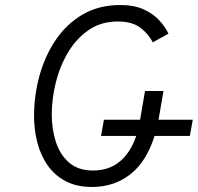

<svg xmlns="http://www.w3.org/2000/svg" viewBox="-20 -732 787 764"><path d="M346 12Q285 12 241 -11.2Q197 -34.5 169.2 -74.5Q141.5 -114.5 128.5 -165.2Q115.5 -216 115.5 -270.5Q115.5 -352.5 137.2 -431.2Q159 -510 202 -573.5Q245 -637 309.2 -674.5Q373.5 -712 458.5 -712Q514.5 -712 552.8 -694.2Q591 -676.5 614.5 -650.2Q638 -624 650.5 -598L588 -563.5Q570.5 -597.5 538 -622Q505.5 -646.5 448.5 -646.5Q382.5 -646.5 333.2 -612.8Q284 -579 251.2 -524.2Q218.5 -469.5 202.2 -404.2Q186 -339 186 -276.5Q186 -217.5 202.5 -166.8Q219 -116 255.2 -84.8Q291.5 -53.5 349.5 -53.5Q414.5 -53.5 457.5 -90Q500.5 -126.5 522 -191H382L393.5 -255.5H537.5L557 -370H630.5L612 -262Q611.5 -258.5 610.5 -255.5H747L735.5 -191H595Q562.5 -88 498 -38Q433.5 12 346 12Z"/></svg>

Font: Overpass Light
Style: Italic
Weight: 300
Italic angle: -10°
Designer: Delve Withrington, Dave Bailey, Thomas Jockin
Foundry: Delve Fonts LLC
Version: Version 4.000; ttfautohint (v1.8.3)